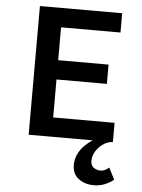

<svg xmlns="http://www.w3.org/2000/svg" viewBox="-59 -700 718 972"><g transform="rotate(5 300.0 -214.0)"><path d="M455 226Q409 226 377 202Q345 178 345 132Q345 102 357.5 76.5Q370 51 390 31.5Q410 12 429 0H104V-654H522V-556H220V-389H476V-291H220V-98H532V0H528Q503 2 481 18Q459 34 445.5 56.5Q432 79 432 104Q432 127 447 138Q462 149 481 149Q495 149 506 143Q517 137 525 130L555 189Q536 205 510 215.5Q484 226 455 226Z"/></g></svg>

Font: Source Code Pro SemiBold
Style: Regular
Weight: 600
Monospace: yes
Designer: Paul D. Hunt, Teo Tuominen
Foundry: Adobe Systems Incorporated
Version: Version 1.018;hotconv 1.0.116;makeotfexe 2.5.65601